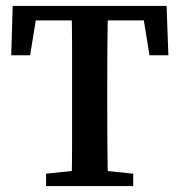

<svg xmlns="http://www.w3.org/2000/svg" viewBox="-20 -630 608 650"><path d="M136 0V-42L268 -56H297L431 -42V0ZM222 0Q224 -69 224 -140.5Q224 -212 224 -285V-325Q224 -396 224 -467.5Q224 -539 222 -610H346Q344 -540 343.5 -468.5Q343 -397 343 -325V-285Q343 -214 343.5 -142.5Q344 -71 346 0ZM18 -443 23 -610H544L550 -443H486L459 -610L512 -561H55L109 -610L82 -443Z"/></svg>

Font: Lisu Bosa
Style: Bold
Weight: 700
Designer: David Morse, Annie Olsen, Victor Gaultney, Frank Grießhammer (Latin)
Foundry: SIL International
Version: Version 2.000